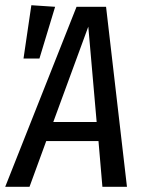

<svg xmlns="http://www.w3.org/2000/svg" viewBox="-32 -715 551 735"><path d="M345 -175H145L81 0H-12L261 -689H374L454 0H360ZM338 -248 306 -613 172 -248ZM179 -689 119 -491H58L88 -695Z"/></svg>

Font: Fira Sans Compressed
Style: Italic
Weight: 400
Width: 1
Italic angle: -8°
Designer: bBox Type GmbH & Carrois Corporate GbR & Edenspiekermann AG
Foundry: bBox Type GmbH & Carrois Corporate GbR & Edenspiekermann AG
Version: Version 4.301